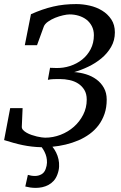

<svg xmlns="http://www.w3.org/2000/svg" viewBox="-29 -707 595 943"><path d="M535.2 -547.9Q535.2 -508.3 516.6 -476.3Q498 -444.3 468.8 -420.2Q439.5 -396 404.1 -379.2Q368.7 -362.3 335 -353Q364.7 -351.1 393.3 -342.3Q421.9 -333.5 444.6 -316.9Q467.3 -300.3 481.2 -275.6Q495.1 -251 495.1 -217.8Q495.1 -179.2 484.4 -147.9Q473.6 -116.7 455.1 -92Q436.5 -67.4 411.1 -48.8Q385.7 -30.3 356 -17.6Q326.2 -4.9 293.7 2.9Q261.2 10.7 228.5 13.7Q238.8 26.4 246.6 42Q254.4 57.6 258.3 75.2Q262.2 92.8 261.2 111.6Q260.3 130.4 252.9 149.9Q246.1 168.5 234.6 181.2Q223.1 193.8 208.7 201.4Q194.3 209 178.5 212.4Q162.6 215.8 146.5 215.8Q132.8 215.8 119.6 213.9Q106.4 211.9 95.2 209L107.9 151.9Q116.2 154.3 124.8 155.8Q133.3 157.2 143.1 157.2Q159.7 157.2 174.3 149.2Q189 141.1 195.3 123Q201.2 106.9 201.7 92.3Q202.1 77.6 199 64.2Q195.8 50.8 189.7 38.6Q183.6 26.4 175.8 16.1Q150.9 15.6 127.7 12.9Q104.5 10.3 82 5.6Q59.6 1 37.1 -5.4Q14.6 -11.7 -8.8 -19L21 -175.8H82L78.1 -85Q77.6 -75.7 84.5 -68.4Q91.3 -61 102.1 -54.9Q112.8 -48.8 126.2 -44.2Q139.6 -39.6 152.3 -36.6Q165 -33.7 176 -32.2Q187 -30.8 192.9 -30.8Q231.4 -30.8 268.3 -44.9Q305.2 -59.1 333.7 -84.2Q362.3 -109.4 379.6 -143.6Q397 -177.7 397 -217.8Q397 -246.1 385.3 -265.4Q373.5 -284.7 355 -296.6Q336.4 -308.6 312.7 -313.7Q289.1 -318.8 265.1 -318.8Q251.5 -318.8 235.1 -318.4Q218.8 -317.9 206.1 -314.9L216.8 -374L247.1 -373Q281.7 -372.1 314.9 -382.8Q348.1 -393.6 374.3 -414.3Q400.4 -435.1 416.3 -465.6Q432.1 -496.1 432.1 -534.2Q432.1 -559.1 422.1 -578.4Q412.1 -597.7 395.8 -610.4Q379.4 -623 357.9 -629.6Q336.4 -636.2 313 -636.2Q300.3 -636.2 280.8 -631.8Q261.2 -627.4 241.9 -619.6Q222.7 -611.8 206.8 -600.6Q190.9 -589.4 186 -576.2L152.8 -484.9H92.8L123 -637.2Q151.4 -649.9 178.2 -659.2Q205.1 -668.5 232.2 -674.8Q259.3 -681.2 287.4 -684.1Q315.4 -687 346.2 -687Q377.9 -687 411.4 -679.4Q444.8 -671.9 472.4 -655Q500 -638.2 517.6 -611.8Q535.2 -585.4 535.2 -547.9Z"/></svg>

Font: Charis SIL
Style: Italic
Weight: 400
Italic angle: -11°
Foundry: SIL International
Version: Version 4.112